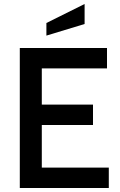

<svg xmlns="http://www.w3.org/2000/svg" viewBox="-20 -940 600 960"><path d="M79 -700H515V-598H189V-417H445V-315H189V-102H524V0H79ZM212 -825 403 -920V-820L212 -762Z"/></svg>

Font: Cabin Medium
Style: Regular
Weight: 500
Designer: Pablo Impallari
Foundry: Pablo Impallari. http://www.impallari.com Igino Marini. http://www.ikern.com
Version: Version 2.001